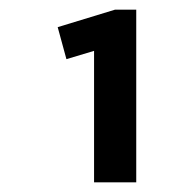

<svg xmlns="http://www.w3.org/2000/svg" viewBox="-20 -806 401 396"><path d="M261 -430H174V-725L207 -711L117 -684L99 -750L217 -786H261Z"/></svg>

Font: Pathway Extreme Medium
Style: Regular
Weight: 500
Designer: Eduardo Rodriguez Tunni
Foundry: Eduardo Rodriguez Tunni
Version: Version 1.001;gftools[0.9.26]